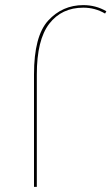

<svg xmlns="http://www.w3.org/2000/svg" viewBox="-20 -731 436 751"><path d="M113 -440Q113 -590 168.5 -650.5Q224 -711 306 -711Q355 -711 396 -687L391 -678Q352 -701 306 -701Q221 -701 172.5 -638Q124 -575 124 -440V0H113Z"/></svg>

Font: Ysabeau Hairline
Style: Regular
Weight: 100
Designer: Christian Thalmann (Catharsis Fonts)
Version: Version 0.003